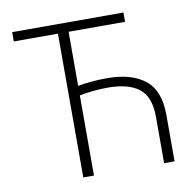

<svg xmlns="http://www.w3.org/2000/svg" viewBox="-75 -736 833 814"><g transform="rotate(-10 341.5 -329.5)"><path d="M219 0V-619H29V-659H508V-619H265V-386Q291 -391 324.5 -394Q358 -397 390 -397Q496 -397 554 -351Q612 -305 612 -200V0H567V-200Q567 -286 521.5 -321.5Q476 -357 386 -357Q355 -357 322 -353.5Q289 -350 265 -345V0Z"/></g></svg>

Font: hySource Sans Pro Light
Style: Regular
Weight: 300
Designer: Paul D. Hunt
Foundry: Adobe Systems Incorporated
Version: Version 2.021;PS 2.000;hotconv 1.0.86;makeotf.lib2.5.63406